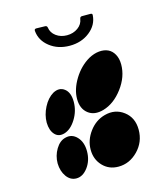

<svg xmlns="http://www.w3.org/2000/svg" viewBox="-106 -774 753 865"><g transform="rotate(-15 270.5 -341.0)"><path d="M79.1 -78.1Q80.1 -41.5 98.1 -16.4Q116.2 8.8 144 8.8Q174.3 8.8 197.8 -22.7Q221.2 -54.2 221.2 -97.2Q221.2 -140.1 197.8 -164.8Q174.3 -189.5 143.1 -181.2Q115.7 -174.8 97.4 -144.3Q79.1 -113.8 79.1 -78.1ZM340.8 6.8Q392.6 6.8 431.9 -33.4Q471.2 -73.7 471.2 -130.9Q471.2 -187 431.4 -217.3Q391.6 -247.6 340.8 -233.9Q296.9 -222.2 267.8 -183.1Q238.8 -144 238.8 -99.1Q238.8 -54.2 267.6 -23.7Q296.4 6.8 340.8 6.8ZM79.1 -268.1Q80.1 -231.4 97.9 -212.2Q115.7 -192.9 144 -201.2Q174.8 -210.4 198 -247.8Q221.2 -285.2 221.2 -328.1Q221.2 -371.6 197.5 -389.6Q173.8 -407.7 143.1 -391.1Q115.2 -374.5 97.2 -339.4Q79.1 -304.2 79.1 -268.1ZM238.8 -335.9Q238.8 -290.5 267.6 -267.8Q296.4 -245.1 340.8 -257.8Q392.6 -272.9 431.9 -325.4Q471.2 -377.9 471.2 -435.1Q471.2 -462.9 460.2 -482.7Q449.2 -502.4 431.2 -510.7Q413.1 -519 389.4 -516.8Q365.7 -514.6 340.8 -501Q296.9 -475.6 267.8 -428.2Q238.8 -380.9 238.8 -335.9ZM134.8 -681.2V-683.1Q134.8 -690.9 144 -690.9L184.1 -689.9Q193.4 -689.9 194.8 -681.2Q198.2 -656.2 219.5 -640.6Q240.7 -625 270 -625Q299.3 -625 321 -640.6Q342.8 -656.2 346.2 -681.2Q347.7 -690.9 356.9 -690.9H396Q406.2 -690.9 404.8 -682.1Q401.9 -637.2 363.3 -606.7Q324.7 -576.2 270 -576.2Q215.3 -576.2 177 -606.2Q138.7 -636.2 134.8 -681.2Z"/></g></svg>

Font: Gruenseis Font Medium
Style: Regular
Weight: 500
Designer: Jeremy Tribby
Foundry: Tribby Type
Version: Version 1.408;Glyphs 3.1.2 (3151)